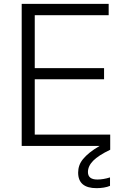

<svg xmlns="http://www.w3.org/2000/svg" viewBox="-20 -760 646 1000"><path d="M93 -740H546V-681H161V-405H522V-347H161V-59H554V20Q493 49 465.5 77Q438 105 438 136Q438 175 487 175Q518 175 553 164V208Q539 214 520.5 217Q502 220 483 220Q387 220 387 139Q387 120 393 102.5Q399 85 412.5 68.5Q426 52 447 35Q468 18 499 0H93Z"/></svg>

Font: Plata Sans Light
Style: Regular
Weight: 300
Designer: Pablo Impallari, Andres Torresi, & Cristiano Sobral
Foundry: Pablo Impallari, Andres Torresi, & Cristiano Sobral
Version: Version 1.00;December 28, 2019;FontCreator 12.0.0.2547 64-bi